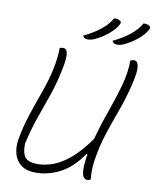

<svg xmlns="http://www.w3.org/2000/svg" viewBox="-100 -1001 884 1097"><g transform="rotate(10 342.0 -453.0)"><path d="M472 -926Q490 -928 505 -920Q520 -913 509 -895Q493 -866 458.5 -837.5Q424 -809 383 -790Q372 -785 362 -783Q352 -781 342 -781Q323 -781 315 -798Q370 -824 411 -856.5Q452 -889 472 -926ZM642 -926Q660 -928 675 -920Q690 -913 679 -895Q663 -866 628.5 -837.5Q594 -809 553 -790Q542 -785 532 -783Q522 -781 512 -781Q493 -781 485 -798Q540 -824 581 -856.5Q622 -889 642 -926ZM182 20Q130 20 99 -3Q68 -26 57 -64.5Q46 -103 53 -147Q66 -224 90 -296.5Q114 -369 139 -438Q164 -507 179 -573Q188 -614 191.5 -646Q195 -678 195 -705Q204 -709 216 -709Q236 -709 240.5 -679.5Q245 -650 228 -572Q212 -497 188 -428.5Q164 -360 139 -289Q114 -218 95 -134Q93 -78 112.5 -54Q132 -30 186 -30Q227 -30 273.5 -46.5Q320 -63 371.5 -106Q423 -149 479 -228Q501 -311 531 -394Q561 -477 583 -555.5Q605 -634 605 -705Q615 -710 626 -710Q647 -710 652 -679.5Q657 -649 640 -578Q619 -489 591.5 -414.5Q564 -340 540 -267Q516 -194 503 -111Q494 -51 500 4Q491 10 480 10Q461 10 453 -14Q445 -38 451 -93Q453 -113 457 -134L451 -136Q397 -55 328 -17.5Q259 20 182 20Z"/></g></svg>

Font: Recursive Sn Csl St Lt
Style: Italic
Weight: 300
Italic angle: -15°
Version: Version 1.079;hotconv 1.0.112;makeotfexe 2.5.65598; ttfautoh